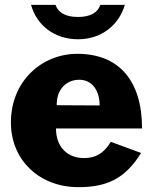

<svg xmlns="http://www.w3.org/2000/svg" viewBox="-20 -762 628 792"><path d="M211 -232H566C566 -430 470 -540 299 -540C152 -540 25 -427 25 -257C25 -99 145 10 303 10C416 10 494 -21 562 -131L437 -177C407 -127 372 -110 326 -110C261 -110 211 -153 211 -232ZM391 -327 214 -328C213 -394 254 -433 307 -433C358 -433 391 -391 391 -327ZM495 -742H394C383 -710 353 -692 302 -692C250 -692 220 -710 209 -742H108C132 -656 206 -600 302 -600C397 -600 470 -657 495 -742Z"/></svg>

Font: Bisquit Text
Style: Bold
Weight: 800
Version: Version 1.004;Glyphs 3.2.3 (3260)